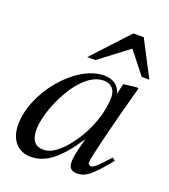

<svg xmlns="http://www.w3.org/2000/svg" viewBox="-125 -752 752 854"><g transform="rotate(20 250.5 -325.0)"><path d="M497 -492 409 -661H360L203 -492H242L379 -596L461 -492ZM365 -361C365 -290 335 -204 288 -136C258 -93 211 -38 161 -38C125 -38 101 -57 101 -112C101 -175 136 -264 178 -327C220 -388 264 -419 309 -419C344 -419 365 -396 365 -361ZM463 -111 436 -82C406 -49 393 -41 384 -41C376 -41 370 -47 370 -54C370 -74 412 -246 459 -417C462 -427 463 -429 465 -438L458 -441L397 -434L394 -431L383 -383C375 -420 346 -441 303 -441C170 -441 17 -260 17 -105C17 -29 61 11 117 11C187 11 245 -33 320 -146C299 -64 297 -56 297 -31C297 -2 309 10 337 10C377 10 401 -9 476 -100Z"/></g></svg>

Font: XITS
Style: Italic
Weight: 400
Italic angle: -16.33°
Designer: MicroPress Inc., with final additions and corrections provided by Coen Hoffman, Elsevier (retired)
Version: Version 1.302